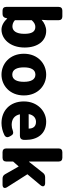

<svg xmlns="http://www.w3.org/2000/svg" viewBox="836 -1635 853 2565"><g transform="rotate(90 1262.5 -352.5)"><path d="M376 54C498 54 615 -58 615 -255C615 -429 528 -543 392 -543C340 -543 287 -520 245 -482L250 -567V-709C250 -741 232 -759 200 -759H122C90 -759 72 -741 72 -709V-10C72 22 90 40 122 40H166C196 40 214 26 221 -4L225 -21H230C274 28 326 54 376 54ZM250 -125V-350C280 -383 307 -398 340 -398C403 -398 432 -351 432 -251C432 -137 388 -92 334 -92C307 -92 277 -100 250 -125Z M977 54C1121 54 1255 -56 1255 -245C1255 -433 1121 -543 977 -543C832 -543 698 -433 698 -245C698 -56 832 54 977 54ZM880 -245C880 -339 910 -399 977 -399C1043 -399 1073 -339 1073 -245C1073 -150 1043 -90 977 -90C910 -90 880 -150 880 -245Z M1625 54C1675 54 1733 41 1783 16C1814 0 1820 -26 1804 -54L1792 -75C1777 -103 1755 -108 1725 -97C1700 -87 1675 -82 1649 -82C1577 -82 1523 -114 1507 -192H1795C1825 -192 1845 -207 1848 -238C1849 -248 1849 -258 1849 -269C1849 -424 1769 -543 1605 -543C1468 -543 1335 -429 1335 -245C1335 -56 1461 54 1625 54ZM1504 -309C1516 -376 1559 -407 1608 -407C1673 -407 1698 -365 1698 -309Z M1963 -709V-10C1963 22 1981 40 2013 40H2088C2120 40 2138 22 2138 -10V-101L2204 -176L2307 5C2320 29 2340 40 2367 40H2448C2488 40 2503 15 2481 -20L2308 -292L2455 -468C2482 -501 2469 -529 2426 -529H2349C2323 -529 2304 -520 2288 -499L2143 -315H2138V-709C2138 -741 2120 -759 2088 -759H2013C1981 -759 1963 -741 1963 -709Z"/></g></svg>

Font: コーポレート・ロゴ（ラウンド）ver3 Bold
Style: Regular
Weight: 700
Designer: [KANA_main] LOGOTYPE.JP [Source Han Sans] Ryoko NISHIZUKA 西塚涼子 (kana, bopomofo & ideographs); Paul D. Hunt (Latin, Greek
Version: Version 12.001;FEAKit 1.0